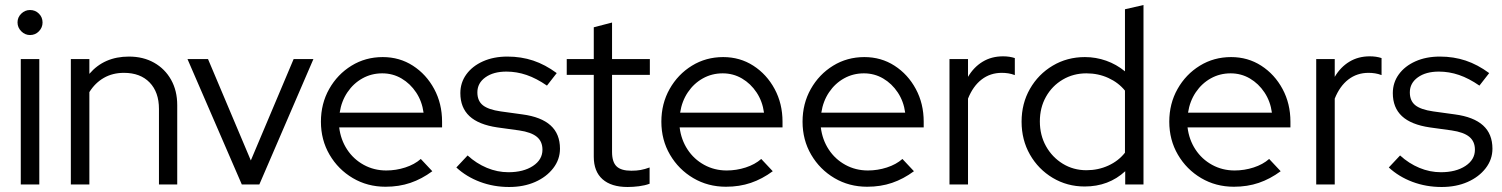

<svg xmlns="http://www.w3.org/2000/svg" viewBox="-20 -737 6002 767"><path d="M63 0V-501H137V0ZM99.9 -597Q80 -597 65 -612Q50 -627 50 -647.5Q50 -668 65 -682.5Q80 -697 99.9 -697Q121 -697 135.5 -682.5Q150 -668.1 150 -647Q150 -627 135.5 -612Q121 -597 99.9 -597Z M263 0V-501H337V-442Q396 -511 495 -511Q552.2 -511 595.6 -486.5Q639 -462 663.5 -418.3Q688 -374.6 688 -317V0H615V-302Q615 -369 577.7 -407.5Q540.5 -446 475 -446Q430 -446 395 -426Q360 -406 337 -369V0Z M946 0 729 -501H811L982 -96L1153 -501H1232L1016 0Z M1520 9Q1448 9 1389.5 -25.5Q1331 -60 1296.5 -119Q1262 -178 1262 -251Q1262 -323 1295 -381.5Q1328 -440 1384 -474.5Q1440 -509 1509 -509Q1576 -509 1629.5 -474.5Q1683 -440 1714.5 -381.5Q1746 -323 1746 -251V-228H1335Q1341 -179 1366.5 -140Q1392 -101 1433 -78.5Q1474 -56 1523 -56Q1562 -56 1599 -68Q1636 -80 1661 -102L1707 -53Q1665 -22 1619.5 -6.5Q1574 9 1520 9ZM1337 -287H1672Q1666 -332 1642.5 -367.5Q1619 -403 1584 -423.5Q1549 -444 1507 -444Q1464 -444 1428 -424Q1392 -404 1368 -368.5Q1344 -333 1337 -287Z M2014 10Q1952 10 1897.5 -10.5Q1843 -31 1803 -68L1848 -116Q1883 -84 1925 -66.5Q1967 -49 2011 -49Q2071 -49 2109 -74Q2147 -99 2147 -139Q2147 -172 2124.5 -190.5Q2102 -209 2054 -216L1967 -228Q1892 -239 1855.5 -273Q1819 -307 1819 -365Q1819 -407 1843 -440Q1867 -473 1909.5 -492Q1952 -511 2007 -511Q2062 -511 2110 -495Q2158 -479 2204 -445L2165 -395Q2123 -424 2083.5 -437.5Q2044 -451 2003 -451Q1951 -451 1919 -428Q1887 -405 1887 -368Q1887 -334 1909 -316.5Q1931 -299 1980 -292L2067 -280Q2142 -270 2179.5 -236Q2217 -202 2217 -143Q2217 -100 2190 -65Q2163 -30 2117.5 -10Q2072 10 2014 10Z M2487 10Q2422 10 2387 -21Q2352 -52 2352 -111V-438H2244V-501H2352V-628L2425 -647V-501H2576V-438H2425V-130Q2425 -90 2443 -72.5Q2461 -55 2502 -55Q2523 -55 2539.5 -58Q2556 -61 2575 -68V-3Q2556 4 2532.5 7Q2509 10 2487 10Z M2880 9Q2808 9 2749.5 -25.5Q2691 -60 2656.5 -119Q2622 -178 2622 -251Q2622 -323 2655 -381.5Q2688 -440 2744 -474.5Q2800 -509 2869 -509Q2936 -509 2989.5 -474.5Q3043 -440 3074.5 -381.5Q3106 -323 3106 -251V-228H2695Q2701 -179 2726.5 -140Q2752 -101 2793 -78.5Q2834 -56 2883 -56Q2922 -56 2959 -68Q2996 -80 3021 -102L3067 -53Q3025 -22 2979.5 -6.5Q2934 9 2880 9ZM2697 -287H3032Q3026 -332 3002.5 -367.5Q2979 -403 2944 -423.5Q2909 -444 2867 -444Q2824 -444 2788 -424Q2752 -404 2728 -368.5Q2704 -333 2697 -287Z M3444 9Q3372 9 3313.5 -25.5Q3255 -60 3220.5 -119Q3186 -178 3186 -251Q3186 -323 3219 -381.5Q3252 -440 3308 -474.5Q3364 -509 3433 -509Q3500 -509 3553.5 -474.5Q3607 -440 3638.5 -381.5Q3670 -323 3670 -251V-228H3259Q3265 -179 3290.5 -140Q3316 -101 3357 -78.5Q3398 -56 3447 -56Q3486 -56 3523 -68Q3560 -80 3585 -102L3631 -53Q3589 -22 3543.5 -6.5Q3498 9 3444 9ZM3261 -287H3596Q3590 -332 3566.5 -367.5Q3543 -403 3508 -423.5Q3473 -444 3431 -444Q3388 -444 3352 -424Q3316 -404 3292 -368.5Q3268 -333 3261 -287Z M3773 0V-501H3847V-430Q3870 -469 3905.5 -490.5Q3941 -512 3987 -512Q4013 -512 4034 -505V-437Q4021 -442 4008 -444Q3995 -446 3982 -446Q3936 -446 3901.5 -419.5Q3867 -393 3847 -343V0Z M4313 8Q4243.1 8 4185.5 -26.4Q4127.9 -60.8 4094.4 -119.5Q4061 -178.2 4061 -251Q4061 -323.6 4094.4 -382Q4127.8 -440.5 4185.4 -474.7Q4243 -509 4314 -509Q4357.9 -509 4398.9 -494.5Q4440 -480 4474 -452V-700L4548 -717V0H4475V-53Q4409 8 4313 8ZM4320 -57Q4367 -57 4407.5 -75.5Q4448 -94 4474 -127V-375Q4448 -407 4407.7 -425.5Q4367.4 -444 4320 -444Q4267.8 -444 4225.4 -419Q4183 -394 4158.5 -350.5Q4134 -307 4134 -252Q4134 -197 4158.6 -152.9Q4183.3 -108.8 4225.6 -82.9Q4267.9 -57 4320 -57Z M4909 9Q4837 9 4778.5 -25.5Q4720 -60 4685.5 -119Q4651 -178 4651 -251Q4651 -323 4684 -381.5Q4717 -440 4773 -474.5Q4829 -509 4898 -509Q4965 -509 5018.5 -474.5Q5072 -440 5103.5 -381.5Q5135 -323 5135 -251V-228H4724Q4730 -179 4755.5 -140Q4781 -101 4822 -78.5Q4863 -56 4912 -56Q4951 -56 4988 -68Q5025 -80 5050 -102L5096 -53Q5054 -22 5008.5 -6.5Q4963 9 4909 9ZM4726 -287H5061Q5055 -332 5031.5 -367.5Q5008 -403 4973 -423.5Q4938 -444 4896 -444Q4853 -444 4817 -424Q4781 -404 4757 -368.5Q4733 -333 4726 -287Z M5238 0V-501H5312V-430Q5335 -469 5370.5 -490.5Q5406 -512 5452 -512Q5478 -512 5499 -505V-437Q5486 -442 5473 -444Q5460 -446 5447 -446Q5401 -446 5366.5 -419.5Q5332 -393 5312 -343V0Z M5739 10Q5677 10 5622.5 -10.5Q5568 -31 5528 -68L5573 -116Q5608 -84 5650 -66.5Q5692 -49 5736 -49Q5796 -49 5834 -74Q5872 -99 5872 -139Q5872 -172 5849.5 -190.5Q5827 -209 5779 -216L5692 -228Q5617 -239 5580.5 -273Q5544 -307 5544 -365Q5544 -407 5568 -440Q5592 -473 5634.5 -492Q5677 -511 5732 -511Q5787 -511 5835 -495Q5883 -479 5929 -445L5890 -395Q5848 -424 5808.5 -437.5Q5769 -451 5728 -451Q5676 -451 5644 -428Q5612 -405 5612 -368Q5612 -334 5634 -316.5Q5656 -299 5705 -292L5792 -280Q5867 -270 5904.5 -236Q5942 -202 5942 -143Q5942 -100 5915 -65Q5888 -30 5842.5 -10Q5797 10 5739 10Z"/></svg>

Font: Red Hat Display VF
Style: Regular
Weight: 300
Designer: Pentagram, MCKL
Foundry: Pentagram, MCKL
Version: Version 1.023